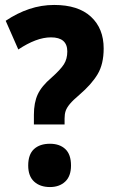

<svg xmlns="http://www.w3.org/2000/svg" viewBox="-20 -744 456 776"><path d="M117 -280Q117 -329 132.5 -362.5Q148 -396 188 -430Q225 -463 238.5 -484.5Q252 -506 252 -536Q252 -593 186 -593Q156 -593 123 -580.5Q90 -568 54 -544L3 -660Q49 -691 98 -707.5Q147 -724 199 -724Q296 -724 347.5 -676.5Q399 -629 399 -548Q399 -485 374.5 -444Q350 -403 301 -361Q275 -339 262.5 -324Q250 -309 245.5 -296Q241 -283 241 -265V-241H117ZM94 -75Q94 -120 117.5 -141.5Q141 -163 182 -163Q221 -163 244 -141.5Q267 -120 267 -75Q267 -32 243.5 -10Q220 12 182 12Q142 12 118 -10Q94 -32 94 -75Z"/></svg>

Font: Noto Sans Lao UI Cond ExtBd
Style: Regular
Weight: 800
Width: 3
Designer: Monotype Design Team
Foundry: Monotype Imaging Inc.
Version: Version 2.000; ttfautohint (v1.8.4.7-5d5b)